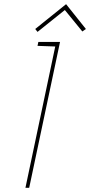

<svg xmlns="http://www.w3.org/2000/svg" viewBox="-20 -901 432 921"><path d="M392 -762 297 -881 149 -762 160 -748 291 -853 375 -750ZM160 -681 245 -678 102 0H120L268 -700H164Z"/></svg>

Font: Advent Pro Thin
Style: Italic
Weight: 250
Italic angle: -12°
Version: Version 3.000